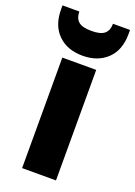

<svg xmlns="http://www.w3.org/2000/svg" viewBox="-160 -851 642 911"><g transform="rotate(20 161.5 -395.5)"><path d="M246 -558V0H75V-558ZM332 -771Q332 -689 285 -644Q238 -599 161 -599Q84 -599 37.5 -644.5Q-9 -690 -9 -772V-791H76Q76 -758 95 -741Q114 -724 161 -724Q208 -724 227 -741Q246 -758 246 -791H332Z"/></g></svg>

Font: MSTAGE
Style: Bold
Weight: 700
Designer: Ninad Kale (Devanagari), Jonny Pinhorn (Latin)
Foundry: Indian Type Foundry
Version: 4.004